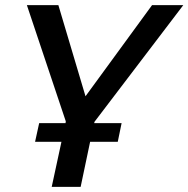

<svg xmlns="http://www.w3.org/2000/svg" viewBox="-20 -730 736 750"><path d="M117 -176 133 -249H236L237 -256L85 -710H208L314 -354L574 -710H696L349 -254L348 -249H455L440 -176H332L295 0H182L220 -176Z"/></svg>

Font: Raleway SemiBold
Style: Italic
Weight: 600
Italic angle: -12°
Designer: Matt McInerney, Pablo Impallari, Rodrigo Fuenzalida
Foundry: Matt McInerney, Pablo Impallari, Rodrigo Fuenzalida
Version: Version 4.026